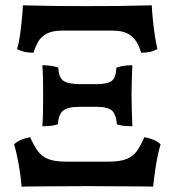

<svg xmlns="http://www.w3.org/2000/svg" viewBox="-20 -699 656 721"><path d="M61 2Q58 -38 50.5 -80.5Q43 -123 33 -157Q43 -167 58 -173.5Q73 -180 93 -184Q107 -153 121.5 -132.5Q136 -112 160.5 -102Q185 -92 228 -92H388Q431 -92 455.5 -102Q480 -112 494.5 -132.5Q509 -153 522 -184Q543 -180 558 -173.5Q573 -167 583 -157Q573 -123 566 -80.5Q559 -38 555 2Q531 1 492 1Q453 1 405.5 0.5Q358 0 308 0Q258 0 210.5 0.5Q163 1 124 1Q85 1 61 2ZM139 -225Q141 -250 141.5 -280.5Q142 -311 142 -342Q142 -372 141.5 -400.5Q141 -429 139 -454Q156 -454 170.5 -452Q185 -450 199 -445Q200 -409 217.5 -396Q235 -383 282 -383H342Q385 -383 400.5 -396Q416 -409 417 -445Q432 -450 446.5 -452Q461 -454 477 -454Q476 -429 475 -400.5Q474 -372 474 -342Q474 -311 475 -280.5Q476 -250 477 -225Q459 -225 445 -226.5Q431 -228 419 -232Q416 -270 400 -284Q384 -298 342 -298H281Q235 -298 217.5 -284Q200 -270 197 -232Q184 -228 170.5 -226.5Q157 -225 139 -225ZM106 -501Q86 -501 71 -504.5Q56 -508 44 -515Q51 -537 55 -566Q59 -595 62 -625.5Q65 -656 66 -679Q84 -679 115.5 -678Q147 -677 194 -676.5Q241 -676 305 -676Q374 -676 421 -676.5Q468 -677 499.5 -678Q531 -679 550 -679Q551 -656 554 -625.5Q557 -595 561.5 -566Q566 -537 571 -515Q560 -508 545 -504.5Q530 -501 510 -501Q504 -522 493 -541Q482 -560 461 -572Q440 -584 403 -584H213Q176 -584 154.5 -572Q133 -560 122.5 -541Q112 -522 106 -501Z"/></svg>

Font: Vollkorn SemiBold
Style: Regular
Weight: 600
Designer: Friedrich Althausen
Foundry: Friedrich Althausen
Version: Version 5.000